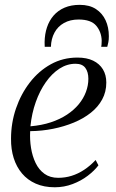

<svg xmlns="http://www.w3.org/2000/svg" viewBox="-20 -763 477 792"><path d="M386 -81Q369.5 -59 342 -38Q314.5 -17 279.5 -3.8Q244.5 9.5 206 9.5Q161.5 9.5 127.5 -5.5Q93.5 -20.5 70.8 -47.5Q48 -74.5 36.5 -111Q25 -147.5 25.5 -191Q25.5 -256 46 -315.8Q66.5 -375.5 103.2 -423Q140 -470.5 189.8 -498Q239.5 -525.5 299.5 -525.5Q338 -525.5 364.2 -512.8Q390.5 -500 404.5 -477Q418.5 -454 418.5 -422.5Q418.5 -384 401.5 -352.8Q384.5 -321.5 354.5 -297.8Q324.5 -274 284.8 -257.5Q245 -241 199.2 -231.8Q153.5 -222.5 104.5 -222Q102.5 -187 108 -152.8Q113.5 -118.5 127 -90.5Q140.5 -62.5 163.5 -46Q186.5 -29.5 220 -29.5Q249 -29.5 275.5 -37.8Q302 -46 327 -62.5Q352 -79 374.5 -103ZM291.5 -500Q256.5 -500 225.2 -479.8Q194 -459.5 169 -424Q144 -388.5 127.5 -342Q111 -295.5 105.5 -242Q152 -246 189.8 -258.5Q227.5 -271 256.5 -290.2Q285.5 -309.5 305 -333.2Q324.5 -357 334.5 -383.8Q344.5 -410.5 344.5 -438Q344.5 -466 332 -483Q319.5 -500 291.5 -500ZM164.5 -570Q164.5 -574.5 164.2 -578.5Q164 -582.5 164 -589.5Q164.5 -622.5 173.8 -650.2Q183 -678 201.2 -699Q219.5 -720 246.5 -731.5Q273.5 -743 309 -743Q349 -743 375.5 -725.8Q402 -708.5 415.5 -679.5Q429 -650.5 429 -613.5Q429 -599 427 -589Q425 -579 422.5 -570H397.5Q398 -573.5 398.8 -578.5Q399.5 -583.5 399.5 -595.5Q398.5 -631 377 -656.8Q355.5 -682.5 304 -682.5Q269.5 -682.5 244 -668.2Q218.5 -654 204.8 -628.5Q191 -603 190 -570Z"/></svg>

Font: Merriweather 120pt Light
Style: Italic
Weight: 300
Italic angle: -7.8°
Version: Version 2.101